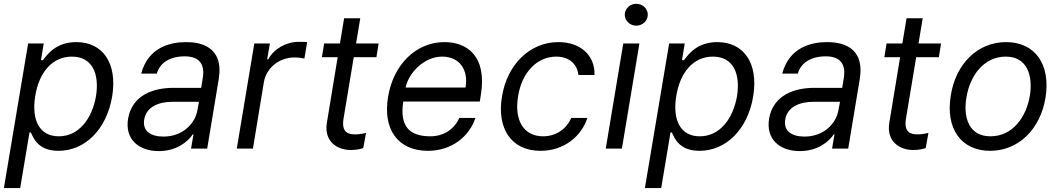

<svg xmlns="http://www.w3.org/2000/svg" viewBox="-23 -771 5497 996"><path d="M-2.8 204.5H81.7L130 -83.8H137.1C150.9 -54 175.1 11.4 280.5 11.4C416.5 11.4 530.2 -98 558.9 -271.3C587 -443.2 510.3 -552.6 372.9 -552.6C266 -552.6 221.9 -487.2 199.6 -458.8H189.6L203.8 -545.5H122.9ZM159.8 -272.7C179.3 -394.9 247.5 -477.3 350.1 -477.3C456.3 -477.3 493.3 -387.8 475.1 -272.7C454.9 -156.2 386.7 -63.9 282 -63.9C180.8 -63.9 139.6 -149.1 159.8 -272.7Z M800.4 12.8C895.6 12.8 953.8 -38.4 976.6 -73.9H980.8L968 0H1051.8L1111.5 -359.4C1140.3 -532.7 1012.1 -552.6 942.5 -552.6C860.1 -552.6 745.7 -525.6 709.5 -389.2H790.5C805.4 -443.2 855.8 -478.7 935.4 -478.7C1012.1 -478.7 1040.1 -436.4 1029.1 -367.9L1020.6 -315.3H876.4C775.6 -315.3 662.6 -279.8 641.3 -154.8C624.3 -48.3 696.7 12.8 800.4 12.8ZM725.1 -150.6C735.1 -214.5 796.9 -242.9 871.4 -242.9H1009.2L1000.7 -197.4C987.6 -128.2 924 -62.5 824.6 -62.5C757.8 -62.5 715.2 -92.3 725.1 -150.6Z M1205.3 0H1289.1L1345.9 -345.2C1358.7 -419 1425.4 -473 1505 -473C1527.7 -473 1550.4 -468.8 1556.1 -467.3L1570.3 -552.6C1560.4 -554 1539.1 -554 1526.3 -554C1460.9 -554 1397 -517 1368.6 -463.1H1362.9L1377.1 -545.5H1296.2Z M1941.1 -545.5H1824.2L1845.9 -676.1H1762.1L1740.4 -545.5H1658.4L1647 -474.4H1728.7L1672.6 -133.5C1657 -38.4 1725.1 7.1 1796.2 7.1C1827.4 7.1 1848.7 1.4 1861.5 -2.8L1875.7 -81.7C1853.3 -76.3 1837.4 -73.9 1818.9 -73.9C1782 -73.9 1747.5 -85.2 1759.2 -156.2L1812.1 -474.4H1929.7Z M2197.4 11.4C2319.2 11.4 2411.6 -62.5 2443.2 -159.1H2359.4C2333.5 -99.4 2276.6 -63.9 2210.2 -63.9C2105.1 -63.9 2048.7 -110.8 2068.9 -244.3H2465.9L2471.6 -279.8C2504.3 -483.3 2396.7 -552.6 2282.7 -552.6C2135.3 -552.6 2017.4 -436.1 1990.1 -268.5C1962 -100.9 2040.1 11.4 2197.4 11.4ZM2081 -316.8C2096.9 -394.2 2178.3 -477.3 2269.9 -477.3C2361.2 -477.3 2408 -409.1 2392 -316.8Z M2781.2 11.4C2901.6 11.4 2992.5 -62.5 3024.1 -159.1H2940.3C2914.4 -99.4 2859 -63.9 2794 -63.9C2694.2 -63.9 2643.1 -146.3 2664.8 -272.7C2684.3 -396.3 2763.8 -477.3 2862.2 -477.3C2935.7 -477.3 2972.7 -431.8 2977.3 -382.1H3061.1C3063.6 -484.4 2988.3 -552.6 2873.6 -552.6C2725.5 -552.6 2607.6 -436.1 2581 -269.9C2553.6 -106.5 2627.5 11.4 2781.2 11.4Z M3119.3 0H3203.1L3294 -545.5H3210.2ZM3218 -694.6C3218 -663.4 3245 -637.8 3277.7 -637.8C3310.4 -637.8 3337.4 -663.4 3337.4 -694.6C3337.4 -725.9 3310.4 -751.4 3277.7 -751.4C3245 -751.4 3218 -725.9 3218 -694.6Z M3322.4 204.5H3407L3455.3 -83.8H3462.4C3476.2 -54 3500.4 11.4 3605.8 11.4C3741.8 11.4 3855.5 -98 3884.2 -271.3C3912.3 -443.2 3835.6 -552.6 3698.2 -552.6C3591.3 -552.6 3547.2 -487.2 3524.9 -458.8H3514.9L3529.1 -545.5H3448.2ZM3485.1 -272.7C3504.6 -394.9 3572.8 -477.3 3675.4 -477.3C3781.6 -477.3 3818.5 -387.8 3800.4 -272.7C3780.2 -156.2 3712 -63.9 3607.2 -63.9C3506 -63.9 3464.8 -149.1 3485.1 -272.7Z M4125.7 12.8C4220.9 12.8 4279.1 -38.4 4301.8 -73.9H4306.1L4293.3 0H4377.1L4436.8 -359.4C4465.6 -532.7 4337.4 -552.6 4267.8 -552.6C4185.4 -552.6 4071 -525.6 4034.8 -389.2H4115.8C4130.7 -443.2 4181.1 -478.7 4260.7 -478.7C4337.4 -478.7 4365.4 -436.4 4354.4 -367.9L4345.9 -315.3H4201.7C4100.9 -315.3 3987.9 -279.8 3966.6 -154.8C3949.6 -48.3 4022 12.8 4125.7 12.8ZM4050.4 -150.6C4060.4 -214.5 4122.2 -242.9 4196.7 -242.9H4334.5L4326 -197.4C4312.9 -128.2 4249.3 -62.5 4149.9 -62.5C4083.1 -62.5 4040.5 -92.3 4050.4 -150.6Z M4858.7 -545.5H4741.8L4763.5 -676.1H4679.7L4658 -545.5H4576L4564.6 -474.4H4646.3L4590.2 -133.5C4574.6 -38.4 4642.8 7.1 4713.8 7.1C4745 7.1 4766.3 1.4 4779.1 -2.8L4793.3 -81.7C4771 -76.3 4755 -73.9 4736.5 -73.9C4699.6 -73.9 4665.1 -85.2 4676.8 -156.2L4729.8 -474.4H4847.3Z M5113.6 11.4C5258.2 11.4 5373.2 -98 5400.6 -264.2C5428.3 -437.5 5346.2 -552.6 5196 -552.6C5050.8 -552.6 4935.7 -443.2 4909.1 -275.6C4881 -103.7 4962.7 11.4 5113.6 11.4ZM4990.1 -264.2C5007.8 -376.4 5079.2 -477.3 5194.6 -477.3C5303.6 -477.3 5336.3 -382.1 5319.6 -275.6C5301.1 -163 5229.8 -63.9 5115.1 -63.9C5005.3 -63.9 4972.7 -157.7 4990.1 -264.2Z"/></svg>

Font: Magic Ui Pro
Style: Italic
Weight: 400
Italic angle: -9.39999°
Designer: Stefan Endress, Andreas Faust
Version: Version 1.000;FEAKit 1.0